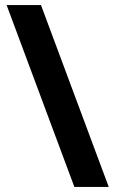

<svg xmlns="http://www.w3.org/2000/svg" viewBox="-20 -734 453 754"><path d="M141 -714 407 0H272L6 -714Z"/></svg>

Font: Noto IKEA Arabic
Style: Bold
Weight: 700
Designer: Monotype Design Team
Foundry: Monotype Imaging Inc.
Version: Version 1.200